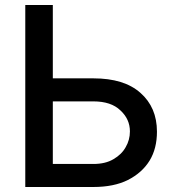

<svg xmlns="http://www.w3.org/2000/svg" viewBox="-20 -747 701 767"><path d="M541 -376Q607 -318 607 -221Q607 -154 578 -106Q548 -57 491 -28Q435 0 353 0H81V-727H191V-434H353Q476 -434 541 -376ZM433 -111Q466 -130 482 -159Q499 -188 499 -222Q499 -271 461 -306Q424 -342 353 -342H191V-92H353Q401 -92 433 -111Z"/></svg>

Font: Sinter Medium
Style: Regular
Weight: 500
Foundry: Adobe & rsms
Version: Version 1.000